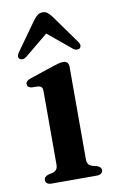

<svg xmlns="http://www.w3.org/2000/svg" viewBox="-81 -737 470 781"><g transform="rotate(-10 154.0 -346.0)"><path d="M222 -456.5V-74.5Q222 -60 227 -53.2Q232 -46.5 241 -43L261 -38Q270 -35 274.5 -30.2Q279 -25.5 279 -18.5Q279 -10 272.5 -5Q266 0 254.5 0H67Q55.5 0 49.2 -5Q43 -10 43 -18.5Q43 -25.5 47.2 -30.2Q51.5 -35 60 -38L81.5 -43Q90.5 -46.5 95.5 -53.2Q100.5 -60 100.5 -74V-375Q100.5 -387 96.5 -392Q92.5 -397 84 -398.5L54 -399.5Q45.5 -401.5 41.5 -405.5Q37.5 -409.5 37.5 -416Q37.5 -423 42.5 -427.8Q47.5 -432.5 59 -436.5L157.5 -469.5Q172.5 -474.5 181.8 -476.8Q191 -479 200 -479Q210 -479 216 -473Q222 -467 222 -456.5ZM174.3 -623.5H129.3L248.5 -525Q256.6 -519 264 -518.8Q271.5 -518.5 276.4 -522.5Q280.5 -526.5 280.7 -533.2Q280.9 -540 274.6 -548.5L188.7 -668.5Q179.7 -680 171.8 -686.2Q163.9 -692.5 152.2 -692.5Q140.1 -692.5 131.7 -686.2Q123.4 -680 114.4 -668.5L28.9 -548.5Q22.6 -540 22.6 -533.2Q22.6 -526.5 27.1 -522.5Q32.1 -518.5 39.5 -518.8Q46.9 -519 55 -525Z"/></g></svg>

Font: Fraunces Medium
Style: Regular
Weight: 500
Version: Version 1.000;[b76b70a41]